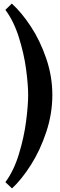

<svg xmlns="http://www.w3.org/2000/svg" viewBox="-20 -780 336 1071"><path d="M272 -250Q272 -146 238 -43.5Q204 59 152 140.5Q100 222 47 271L10 236Q57 173 85.5 79.5Q114 -14 125.5 -103Q137 -192 137 -250Q137 -308 125.5 -394Q114 -480 85.5 -571Q57 -662 10 -725L46 -760Q101 -710 152.5 -631.5Q204 -553 238 -453.5Q272 -354 272 -250Z"/></svg>

Font: Sumana
Style: Bold
Weight: 700
Designer: Cyreal, Alexei Vanyashin (Devanagari), Olga Karpushina (Latin)
Foundry: Cyreal
Version: Version 1.015;PS 001.015;hotconv 1.0.70;makeotf.lib2.5.58329